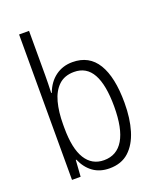

<svg xmlns="http://www.w3.org/2000/svg" viewBox="-142 -847 777 943"><g transform="rotate(-20 246.0 -375.0)"><path d="M125 -528Q125 -511 124.5 -486Q124 -461 123 -436H126Q145 -487 183 -515Q221 -543 272 -543Q359 -543 402 -472.5Q445 -402 445 -268Q445 -186 426 -123.5Q407 -61 368 -25.5Q329 10 267 10Q217 10 182 -15Q147 -40 127 -86H124L118 0H73V-760H125ZM263 -495Q213 -495 182.5 -466Q152 -437 138.5 -386.5Q125 -336 125 -271V-253Q125 -145 158.5 -91Q192 -37 255 -37Q322 -37 356.5 -95Q391 -153 391 -268Q391 -381 359.5 -438Q328 -495 263 -495Z"/></g></svg>

Font: Noto Sans Bengali Condensed Light
Style: Regular
Weight: 300
Width: 3
Designer: Jelle Bosma - Monotype Design Team
Foundry: Monotype Imaging Inc.
Version: Version 2.003